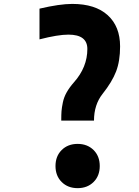

<svg xmlns="http://www.w3.org/2000/svg" viewBox="-20 -947 707 977"><path d="M293.9 -183.6Q325.5 -214.8 375 -214.8Q424.5 -214.8 456.1 -183.6Q487.6 -152.3 487.6 -102.2Q487.6 -52.1 456.1 -20.8Q424.5 10.4 375 10.4Q325.5 10.4 293.9 -20.8Q262.4 -52.1 262.4 -102.2Q262.4 -152.3 293.9 -183.6ZM291.7 -333.3Q291.7 -364.6 293 -381.5Q294.3 -398.4 299.8 -425.5Q305.3 -452.5 319.3 -477.2Q333.3 -502 356.1 -528Q424.5 -604.8 424.5 -697.9Q424.5 -770.8 328.1 -770.8Q274.7 -770.8 181 -746.7V-903Q283.9 -927.1 347.7 -927.1Q464.8 -927.1 528 -869.8Q591.1 -812.5 591.1 -710.9Q591.1 -636.1 570.6 -583Q550.1 -529.9 502 -469.4Q458.3 -414.1 458.3 -333.3Z"/></svg>

Font: Monoid
Style: Bold
Weight: 700
Width: 4
Designer: Andreas Larsen (@larsenwork)
Version: Version 0.61